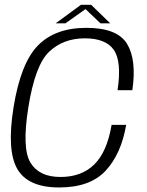

<svg xmlns="http://www.w3.org/2000/svg" viewBox="-20 -800 632 824"><path d="M234 4.5Q366.5 4.5 433.2 -67.2Q500 -139 521.5 -264H459Q439 -147 384.2 -93.8Q329.5 -40.5 239.5 -40.5Q148 -40.5 110.8 -101.8Q73.5 -163 101.5 -338.5Q130.5 -521 191.2 -578.2Q252 -635.5 344 -635.5Q434 -635.5 468.5 -585.8Q503 -536 484.5 -413H548Q567 -544 525 -612.2Q483 -680.5 350.5 -680.5Q217 -680.5 142.8 -604.8Q68.5 -529 38 -338.5Q8.5 -154.5 54.2 -75Q100 4.5 234 4.5ZM219 -700H261L347 -761L411 -700H453L371 -779.5H327.5Z"/></svg>

Font: Anybody Thin Light
Style: Italic
Weight: 300
Italic angle: -10°
Version: Version 1.113;gftools[0.9.25]